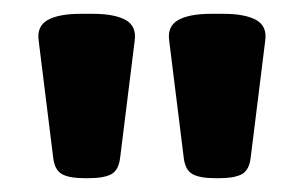

<svg xmlns="http://www.w3.org/2000/svg" viewBox="-20 -722 440 278"><path d="M103 -464Q80 -464 69.5 -470Q59 -476 57 -494L36 -663Q33 -684 49 -693Q65 -702 97 -702H114Q146 -702 162 -693Q178 -684 175 -663L154 -494Q152 -476 141.5 -470Q131 -464 108 -464ZM292 -464Q269 -464 258.5 -470Q248 -476 246 -494L225 -663Q222 -684 238 -693Q254 -702 286 -702H303Q335 -702 351 -693Q367 -684 364 -663L343 -494Q341 -476 330.5 -470Q320 -464 297 -464Z"/></svg>

Font: Asap Semi Expanded ExtraBold
Style: Regular
Weight: 800
Width: 6
Designer: Pablo Cosgaya
Foundry: Omnibus-Type
Version: Version 3.001; ttfautohint (v1.8.4.7-5d5b)